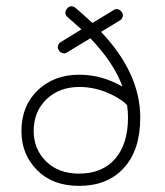

<svg xmlns="http://www.w3.org/2000/svg" viewBox="-20 -593 538 627"><path d="M371 -526 310 -489Q438 -354 438 -209Q438 -103 384.5 -44.5Q331 14 238 14Q152 14 101 -37.5Q50 -89 50 -165Q50 -247 103 -298Q156 -349 239 -349Q313 -349 380 -310Q352 -388 275 -468L199 -422Q192 -417 184 -419.5Q176 -422 172 -429Q167 -436 169.5 -444Q172 -452 179 -456L246 -497L201 -537Q187 -549 199 -565Q211 -579 227 -567Q257 -541 282 -518L351 -560Q358 -565 366 -562.5Q374 -560 378 -553Q383 -546 380.5 -538Q378 -530 371 -526ZM398 -209Q398 -229 395 -250Q393 -250 393 -252Q369 -275 326.5 -292Q284 -309 239 -309Q174 -309 132 -269Q90 -229 90 -165Q90 -106 130.5 -66Q171 -26 238 -26Q314 -26 356 -74.5Q398 -123 398 -209Z"/></svg>

Font: Hoogli Light
Style: Regular
Weight: 300
Designer: Anand Singh Naorem
Foundry: Brand New Type
Version: Version 1.00 b007